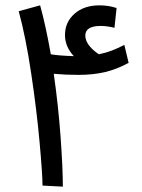

<svg xmlns="http://www.w3.org/2000/svg" viewBox="-20 -698 531 718"><path d="M273 -418Q224 -418 181 -422Q198 -304 206.5 -187Q215 -70 215 0L139 -4Q139 -45 128 -166.5Q117 -288 96.5 -424.5Q76 -561 50 -656L130 -678Q151 -603 170 -495Q198 -490 256 -488Q223 -524 223 -567Q223 -615 258.5 -646.5Q294 -678 352 -678Q386 -678 416 -668L408 -594Q380 -601 357 -601Q299 -601 299 -565Q299 -546 313.5 -527.5Q328 -509 350 -495Q378 -501 398.5 -509Q419 -517 445 -530L461 -463Q417 -439 373 -428.5Q329 -418 273 -418Z"/></svg>

Font: Noto Sans Arabic
Style: Regular
Weight: 400
Designer: Nadine Chahine
Foundry: Monotype Imaging Inc.
Version: Version 1.001